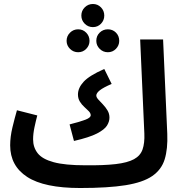

<svg xmlns="http://www.w3.org/2000/svg" viewBox="-20 -922 915 963"><path d="M382 21Q202 21 116.5 -34.5Q31 -90 31 -193Q31 -236 42.5 -283.5Q54 -331 65 -369L167 -343Q160 -317 153 -284Q146 -251 146 -223Q146 -183 169 -153.5Q192 -124 249 -108.5Q306 -93 408 -93Q501 -92 560.5 -99Q620 -106 652 -123.5Q684 -141 695 -172.5Q706 -204 704 -252L683 -724H798L819 -251Q822 -175 806 -123Q790 -71 743.5 -39Q697 -7 609.5 7Q522 21 382 21ZM351 -215 329 -298Q384 -312 409.5 -322Q435 -332 435 -344Q435 -354 425.5 -364Q416 -374 403 -385.5Q390 -397 380.5 -412.5Q371 -428 371 -448Q371 -481 399.5 -512Q428 -543 503 -576L540 -501Q498 -483 480.5 -469Q463 -455 463 -443Q463 -434 473 -423Q483 -412 496 -398.5Q509 -385 519 -368.5Q529 -352 529 -332Q529 -312 516.5 -292Q504 -272 466.5 -252.5Q429 -233 351 -215ZM446 -786Q422 -786 405 -803Q388 -820 388 -844Q388 -868 405 -885Q422 -902 446 -902Q470 -902 486.5 -885Q503 -868 503 -844Q503 -820 486.5 -803Q470 -786 446 -786ZM372 -660Q348 -660 331 -677Q314 -694 314 -717Q314 -741 331 -758Q348 -775 372 -775Q396 -775 412.5 -758Q429 -741 429 -717Q429 -694 412.5 -677Q396 -660 372 -660ZM521 -660Q497 -660 480 -677Q463 -694 463 -717Q463 -742 480 -758.5Q497 -775 521 -775Q545 -775 561.5 -758.5Q578 -742 578 -717Q578 -694 561.5 -677Q545 -660 521 -660Z"/></svg>

Font: Noto Sans Arabic UI SmCn SmBd
Style: Regular
Weight: 600
Width: 4
Designer: Monotype Design Team, Nadine Chahine and Nizar Qandah
Foundry: Monotype Imaging Inc.
Version: Version 2.010; ttfautohint (v1.8.4.7-5d5b)